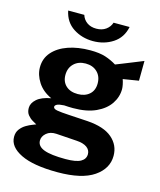

<svg xmlns="http://www.w3.org/2000/svg" viewBox="-127 -796 882 1058"><g transform="rotate(15 314.0 -267.0)"><path d="M302.5 171Q164.5 171 92.8 136Q21 101 21 44Q21 17.5 34.8 -0.2Q48.5 -18 67.2 -29Q86 -40 101.8 -45.8Q117.5 -51.5 121.5 -53.5Q113.5 -58 98.2 -66.8Q83 -75.5 70.5 -90.8Q58 -106 58 -130.5Q58 -158 84.2 -181.2Q110.5 -204.5 164 -214Q112.5 -237.5 86 -278.8Q59.5 -320 59.5 -363Q59.5 -414 91.5 -450.2Q123.5 -486.5 178.8 -505.8Q234 -525 304.5 -525Q357.5 -525 391.8 -513.8Q426 -502.5 455 -484.5Q470.5 -490.5 498 -501.5Q525.5 -512.5 555.2 -524.5Q585 -536.5 607 -545.5L606 -432.5L517 -418Q522 -404 525 -388.8Q528 -373.5 528 -363.5Q528 -318.5 501.8 -279.5Q475.5 -240.5 423.5 -216.5Q371.5 -192.5 294 -192.5Q285 -192.5 269 -193Q253 -193.5 243 -194.5Q214 -193 202.8 -187Q191.5 -181 191.5 -173Q191.5 -161 214 -157Q236.5 -153 282 -150.5Q298.5 -149.5 327 -147.8Q355.5 -146 389.5 -144Q484.5 -137.5 531.2 -97.2Q578 -57 578 4Q578 77 509.2 124Q440.5 171 302.5 171ZM298.5 -274Q339.5 -274 364.8 -296.5Q390 -319 390 -358.5Q390 -399 364.8 -423.5Q339.5 -448 298.5 -448Q257 -448 231.5 -423.2Q206 -398.5 206 -358.5Q206 -320 230.8 -297Q255.5 -274 298.5 -274ZM326 89.5Q386.5 89.5 412.8 74.5Q439 59.5 439 31.5Q439 8 418.8 -6.8Q398.5 -21.5 360.5 -24L242 -32Q207 -34 185.5 -15.5Q164 3 164 27Q164 59.5 203.2 74.5Q242.5 89.5 326 89.5ZM479.5 -705Q466.5 -642 417 -609.8Q367.5 -577.5 304 -577.5Q241 -577.5 191.5 -609.5Q142 -641.5 129 -705H221Q228.5 -680 250 -664.2Q271.5 -648.5 304 -648.5Q336 -648.5 358 -664.2Q380 -680 388 -705Z"/></g></svg>

Font: Public Sans
Style: Bold
Weight: 700
Designer: The Public Sans project authors (U.S. Web Design System). Libre Franklin designed by Pablo Impallari and Rodrigo Fuenzal
Version: Version 1.008; ttfautohint (v1.8.1) -l 8 -r 50 -G 200 -x 14 